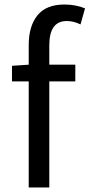

<svg xmlns="http://www.w3.org/2000/svg" viewBox="-20 -829 396 849"><path d="M107 0V-469H33V-538L107 -543V-630Q107 -713 145.5 -761Q184 -809 265 -809Q291 -809 314 -804.5Q337 -800 356 -792L336 -721Q306 -736 275 -736Q198 -736 198 -629V-543H313V-469H198V0Z"/></svg>

Font: Chocolate Classical Sans
Style: Regular
Weight: 400
Designer: 田海東、宇文滿月
Foundry: Moonlit Owen
Version: Version 1.001